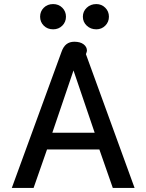

<svg xmlns="http://www.w3.org/2000/svg" viewBox="-20 -923 719 943"><path d="M282 -668Q291 -694 306.5 -706Q322 -718 345 -718Q374 -718 390.5 -705.5Q407 -693 407 -674Q407 -670 402 -657L641 0H534L468 -189H211L145 0H38ZM445 -271 341 -577 237 -271ZM177 -841Q177 -867 195 -885Q213 -903 241 -903Q268 -903 286 -885Q304 -867 304 -841Q304 -815 286 -797Q268 -779 241 -779Q213 -779 195 -797Q177 -815 177 -841ZM387 -841Q387 -867 406 -885Q425 -903 453 -903Q479 -903 497 -885Q515 -867 515 -841Q515 -815 497 -797Q479 -779 453 -779Q425 -779 406 -797Q387 -815 387 -841Z"/></svg>

Font: Niramit Medium
Style: Regular
Weight: 500
Designer: Katatrad Aksorn Co.,Ltd.
Foundry: Cadson Demak Co.,Ltd.
Version: Version 1.000; ttfautohint (v1.6)